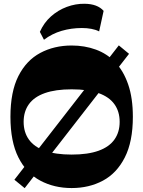

<svg xmlns="http://www.w3.org/2000/svg" viewBox="-20 -986 762 1021"><path d="M111.2 14.5 56.5 -30.2 611.8 -744.7 666.2 -699.8ZM361 14Q268.2 14 194.3 -25.4Q120.3 -64.8 77.9 -148.8Q35.5 -232.8 35.5 -365Q35.5 -498.2 77.9 -581.7Q120.3 -665.2 194.3 -704.6Q268.2 -744 361 -744Q430.5 -744 490 -722.2Q549.5 -700.5 593.2 -654.6Q637 -608.7 661.7 -536.7Q686.5 -464.7 686.5 -365Q686.5 -232.8 643.7 -148.8Q601 -64.8 527.4 -25.4Q453.8 14 361 14ZM361 -164Q447.8 -164 504.1 -184.4Q560.5 -204.7 588.4 -243.9Q616.3 -283 616.3 -338Q616.3 -393 588.4 -431.9Q560.5 -470.8 504.1 -490.9Q447.8 -511 361 -511Q275.2 -511 218.5 -490.9Q161.7 -470.8 133.7 -431.9Q105.7 -393 105.7 -338Q105.7 -283 133.7 -243.9Q161.7 -204.7 218.5 -184.4Q275.2 -164 361 -164ZM213.8 -774.5 192 -816.5Q213.3 -865 250.9 -898.5Q288.5 -932 335.3 -949.4Q382 -966.7 430 -966Q498.5 -965.2 531 -928.2L507.2 -819Q489 -828.3 465.7 -832.6Q442.5 -837 415.5 -837Q359.3 -837 307.9 -822Q256.5 -807 213.8 -774.5Z"/></svg>

Font: Savate ExtraLight
Style: Regular
Weight: 200
Designer: Max Esnée
Foundry: Plomb Type
Version: Version 2.000